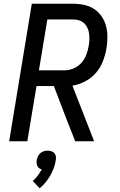

<svg xmlns="http://www.w3.org/2000/svg" viewBox="-20 -755 640 1026"><path d="M29 0 150 -735H371Q402 -735 431 -728.5Q460 -722 483.5 -706.5Q507 -691 523 -667.5Q539 -644 546.5 -616Q554 -588 554 -557.5Q554 -527 549 -497Q543 -462 530 -428Q517 -394 493 -366Q469 -338 435.5 -320.5Q402 -303 367 -297L483 0H382L333 -124L268 -295H175L126 0ZM188 -379H324Q348 -379 372.5 -389Q397 -399 414.5 -418.5Q432 -438 441 -462Q450 -486 454 -510Q457 -526 457.5 -543Q458 -560 456 -575.5Q454 -591 447.5 -605.5Q441 -620 430 -630.5Q419 -641 403.5 -646Q388 -651 371 -651H233ZM192 251 155 212Q170 199 182 183Q194 167 203 150Q195 148 189 143.5Q183 139 179.5 132Q176 125 175.5 117Q175 109 176 101Q178 91 182.5 81Q187 71 195.5 63.5Q204 56 214.5 53Q225 50 235 50Q245 50 254.5 53Q264 56 270.5 63.5Q277 71 278.5 81Q280 91 278 101Q275 122 267.5 142.5Q260 163 249 182.5Q238 202 223.5 219.5Q209 237 192 251Z"/></svg>

Font: Iosevka Custom Medium Oblique
Style: Regular
Weight: 500
Italic angle: -9°
Designer: Belleve Invis
Foundry: Belleve Invis
Version: Version 27.0.1